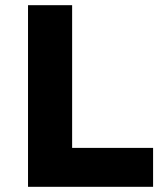

<svg xmlns="http://www.w3.org/2000/svg" viewBox="-20 -720 649 740"><path d="M88 0V-700H258V-150H570V0Z"/></svg>

Font: Mach
Style: Bold
Weight: 700
Version: Version 1.002